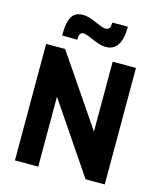

<svg xmlns="http://www.w3.org/2000/svg" viewBox="-120 -900 825 987"><g transform="rotate(15 292.5 -407.0)"><path d="M430 0H532V-620H408V-248L155 -620H54V0H178V-372ZM203 -682C203 -709 209 -722 226 -722C255 -722 304 -684 353 -684C404 -684 437 -719 437 -814H354C354 -788 349 -775 328 -775C295 -775 250 -813 200 -813C149 -813 122 -784 122 -683Z"/></g></svg>

Font: Gemini
Style: Regular
Weight: 700
Designer: Pushpananda Ekanayake, Sol Matas, Kosala Senevirathne
Foundry: Mooniak
Version: Version 1.000;PS 1.0;hotconv 1.0.86;makeotf.lib2.5.63406